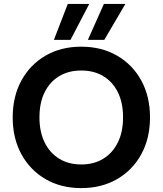

<svg xmlns="http://www.w3.org/2000/svg" viewBox="-20 -951 832 983"><path d="M396 12Q292 12 213 -34Q134 -80 89.5 -161.5Q45 -243 45 -350Q45 -457 89.5 -538.5Q134 -620 213 -666Q292 -712 396 -712Q500 -712 579.5 -666Q659 -620 703.5 -538.5Q748 -457 748 -350Q748 -243 703.5 -161.5Q659 -80 579.5 -34Q500 12 396 12ZM396 -109Q461 -109 509 -138.5Q557 -168 583.5 -222Q610 -276 610 -350Q610 -425 583.5 -478.5Q557 -532 509 -561Q461 -590 396 -590Q331 -590 283 -561Q235 -532 208.5 -478.5Q182 -425 182 -350Q182 -276 208.5 -222Q235 -168 283 -138.5Q331 -109 396 -109ZM430 -747 512 -931H622L514 -747ZM256 -747 327 -931H437L341 -747Z"/></svg>

Font: DM Sans 24pt
Style: Bold
Weight: 700
Designer: Colophon Foundry, Jonny Pinhorn
Foundry: Colophon Foundry
Version: Version 4.004;gftools[0.9.30]